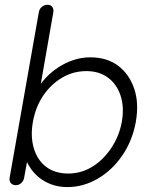

<svg xmlns="http://www.w3.org/2000/svg" viewBox="-20 -759 645 789"><path d="M350.6 -523.4Q418.9 -523.4 464.8 -489.3Q510.7 -455.1 531.2 -395.5Q551.8 -335.9 538.1 -257.8Q524.4 -181.6 482.9 -120.6Q441.4 -59.6 381.8 -24.9Q322.3 9.8 256.8 9.8Q221.7 9.8 191.9 -1Q162.1 -11.7 139.6 -30.3Q117.2 -48.8 101.6 -73.7Q85.9 -98.6 79.1 -127.9L99.6 -140.6L79.1 -28.3Q77.1 -15.6 67.4 -6.8Q57.6 2 44.9 2Q32.2 2 24.9 -6.3Q17.6 -14.6 19.5 -28.3L139.6 -709Q141.6 -721.7 151.4 -730.5Q161.1 -739.3 175.8 -739.3Q188.5 -739.3 194.8 -730.5Q201.2 -721.7 199.2 -709L140.6 -374L127.9 -381.8Q143.6 -413.1 167.5 -438.5Q191.4 -463.9 220.7 -482.9Q250 -502 283.2 -512.7Q316.4 -523.4 350.6 -523.4ZM335 -466.8Q281.2 -466.8 235.4 -439.9Q189.5 -413.1 157.7 -366.2Q126 -319.3 115.2 -257.8Q104.5 -198.2 119.1 -149.4Q133.8 -100.6 169.9 -73.2Q206.1 -45.9 260.7 -45.9Q313.5 -45.9 358.9 -73.7Q404.3 -101.6 437 -150.4Q469.7 -199.2 480.5 -257.8Q491.2 -318.4 475.6 -365.7Q460 -413.1 423.8 -439.9Q387.7 -466.8 335 -466.8Z"/></svg>

Font: Quicksand
Style: Italic
Weight: 400
Designer: Andrew Paglinawan
Foundry: Andrew Paglinawan
Version: Version 3.006